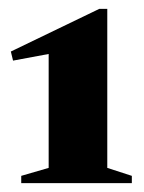

<svg xmlns="http://www.w3.org/2000/svg" viewBox="-20 -745 326 434"><path d="M90 -365.5V-623L9.5 -608L4.5 -628.5L204.5 -725H222.5V-365.5L278 -347.5V-331H28V-347.5Z"/></svg>

Font: Newsreader Display ExtraBold
Style: Regular
Weight: 800
Designer: Hugues Gentile
Foundry: Production Type
Version: Version 1.001